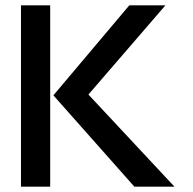

<svg xmlns="http://www.w3.org/2000/svg" viewBox="-20 -713 728 723"><path d="M169 -693H59V-10H169ZM181 -354 486 -10H637L313 -357L603 -693H467Z"/></svg>

Font: Bluebird
Style: Li
Weight: 300
Designer: Jasper
Foundry: Cannot Into Space Fonts
Version: Version 0.98